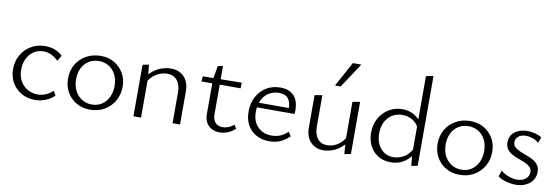

<svg xmlns="http://www.w3.org/2000/svg" viewBox="-54 -1103 4363 1498"><g transform="rotate(10 2128.0 -354.0)"><path d="M252 8Q192 8 144.5 -19Q97 -46 70 -93Q43 -140 43 -201Q43 -264 72 -313.5Q101 -363 150 -391.5Q199 -420 261 -420Q303 -420 337.5 -406.5Q372 -393 398 -368L372 -323Q347 -348 317.5 -362.5Q288 -377 254 -377Q209 -377 175.5 -354Q142 -331 124 -292.5Q106 -254 106 -207Q106 -156 127 -118Q148 -80 184.5 -59Q221 -38 267 -38Q300 -38 330 -51Q360 -64 385 -88L405 -54Q384 -32 358 -18.5Q332 -5 305.5 1.5Q279 8 252 8Z M687 8Q627 8 579.5 -19.5Q532 -47 505 -94.5Q478 -142 478 -202Q478 -266 507 -315Q536 -364 586.5 -392Q637 -420 701 -420Q761 -420 807.5 -393Q854 -366 881.5 -319.5Q909 -273 909 -212Q909 -149 880 -99Q851 -49 801.5 -20.5Q752 8 687 8ZM695 -34Q742 -34 776 -57.5Q810 -81 828 -120Q846 -159 846 -206Q846 -258 826 -297Q806 -336 771.5 -357Q737 -378 693 -378Q647 -378 612.5 -355.5Q578 -333 559.5 -295Q541 -257 541 -208Q541 -156 561 -117Q581 -78 616 -56Q651 -34 695 -34Z M1342 0V-242Q1342 -304 1314 -338.5Q1286 -373 1234 -373Q1207 -373 1177.5 -362Q1148 -351 1122 -327.5Q1096 -304 1077 -266L1055 -289Q1077 -335 1111 -363.5Q1145 -392 1183.5 -405Q1222 -418 1257 -418Q1300 -418 1332.5 -399.5Q1365 -381 1383 -346Q1401 -311 1401 -261V0ZM1032 0V-408L1081 -418L1092 -316V0Z M1715 7Q1680 7 1652 -7.5Q1624 -22 1608.5 -50Q1593 -78 1593 -118V-392L1612 -500L1652 -508V-128Q1652 -83 1673 -60Q1694 -37 1731 -37Q1753 -37 1775.5 -45.5Q1798 -54 1820 -72L1838 -43Q1810 -17 1778 -5Q1746 7 1715 7ZM1817 -360H1507L1511 -401L1819 -405Z M2108 8Q2050 8 2005 -16.5Q1960 -41 1935 -86Q1910 -131 1910 -193Q1910 -261 1938.5 -312.5Q1967 -364 2014.5 -392Q2062 -420 2123 -420Q2195 -420 2231.5 -379.5Q2268 -339 2268 -267Q2268 -259 2268 -251Q2268 -243 2267 -236H2215V-267Q2215 -323 2192 -350Q2169 -377 2120 -377Q2075 -377 2040 -355.5Q2005 -334 1985.5 -294Q1966 -254 1966 -200Q1966 -126 2008.5 -82.5Q2051 -39 2119 -39Q2154 -39 2185 -51Q2216 -63 2246 -91L2268 -59Q2242 -34 2215.5 -19Q2189 -4 2162 2Q2135 8 2108 8ZM1945 -236 1953 -274H2258V-236Z M2535 4Q2474 4 2434.5 -37Q2395 -78 2395 -152V-408L2455 -418V-171Q2455 -109 2482 -74.5Q2509 -40 2559 -40Q2586 -40 2614 -51Q2642 -62 2667 -85.5Q2692 -109 2709 -147L2731 -124Q2710 -80 2678 -51.5Q2646 -23 2608.5 -9.5Q2571 4 2535 4ZM2704 5 2695 -100V-408L2754 -418V-5ZM2539 -510 2646 -706H2713L2584 -510Z M3070 5Q3013 5 2970 -21Q2927 -47 2903.5 -93Q2880 -139 2880 -197Q2880 -261 2908 -311Q2936 -361 2983.5 -390Q3031 -419 3091 -419Q3125 -419 3154.5 -408.5Q3184 -398 3208.5 -377.5Q3233 -357 3247 -327L3230 -298Q3209 -336 3174.5 -355.5Q3140 -375 3098 -375Q3053 -375 3017.5 -353Q2982 -331 2962.5 -292.5Q2943 -254 2943 -202Q2943 -155 2960 -118Q2977 -81 3008.5 -59.5Q3040 -38 3083 -38Q3122 -38 3161 -58Q3200 -78 3228 -128L3254 -112Q3232 -73 3204 -47Q3176 -21 3142.5 -8Q3109 5 3070 5ZM3234 5 3225 -90V-705L3283 -716V-5Z M3615 8Q3555 8 3507.5 -19.5Q3460 -47 3433 -94.5Q3406 -142 3406 -202Q3406 -266 3435 -315Q3464 -364 3514.5 -392Q3565 -420 3629 -420Q3689 -420 3735.5 -393Q3782 -366 3809.5 -319.5Q3837 -273 3837 -212Q3837 -149 3808 -99Q3779 -49 3729.5 -20.5Q3680 8 3615 8ZM3623 -34Q3670 -34 3704 -57.5Q3738 -81 3756 -120Q3774 -159 3774 -206Q3774 -258 3754 -297Q3734 -336 3699.5 -357Q3665 -378 3621 -378Q3575 -378 3540.5 -355.5Q3506 -333 3487.5 -295Q3469 -257 3469 -208Q3469 -156 3489 -117Q3509 -78 3544 -56Q3579 -34 3623 -34Z M4061 8Q4032 8 4005 2.5Q3978 -3 3956 -12.5Q3934 -22 3919 -33L3936 -82Q3959 -60 3995 -46.5Q4031 -33 4064 -33Q4107 -33 4132.5 -55Q4158 -77 4158 -106Q4158 -133 4142 -148.5Q4126 -164 4101 -175Q4076 -186 4049 -195Q4022 -204 3997 -218Q3972 -232 3956.5 -253Q3941 -274 3941 -308Q3941 -345 3960 -370Q3979 -395 4010.5 -408Q4042 -421 4080 -421Q4110 -421 4140.5 -413Q4171 -405 4194 -391L4177 -344Q4157 -363 4128.5 -372.5Q4100 -382 4077 -382Q4038 -382 4016 -364Q3994 -346 3994 -319Q3994 -294 4010 -279Q4026 -264 4051 -253.5Q4076 -243 4103.5 -233Q4131 -223 4156 -209.5Q4181 -196 4197 -174Q4213 -152 4213 -118Q4213 -92 4202.5 -69Q4192 -46 4172 -29Q4152 -12 4124 -2Q4096 8 4061 8Z"/></g></svg>

Font: Ysabeau Office Light
Style: Regular
Weight: 300
Designer: Christian Thalmann (Catharsis Fonts)
Version: Version 2.001;gftools[0.9.30]; featfreeze: tnum,lnum,ss02